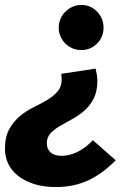

<svg xmlns="http://www.w3.org/2000/svg" viewBox="-41 -532 560 775"><path d="M426 115Q372 170 314 196.5Q256 223 185 223Q134 223 95.5 210.5Q57 198 31 177Q5 156 -8 128.5Q-21 101 -21 70Q-21 21 -4 -10Q13 -41 38.5 -62.5Q64 -84 93.5 -98.5Q123 -113 148.5 -128Q174 -143 191 -162.5Q208 -182 208 -212Q208 -217 207.5 -222.5Q207 -228 206 -234L345 -255Q348 -243 350 -230Q352 -217 352 -206Q352 -163 337 -134Q322 -105 299 -85Q276 -65 250 -51Q224 -37 201 -23.5Q178 -10 163 6Q148 22 148 46Q148 70 163.5 83.5Q179 97 208 97Q238 97 270 82Q302 67 334 34ZM377 -420Q377 -383 351 -356.5Q325 -330 287 -330Q268 -330 251.5 -337Q235 -344 222.5 -356.5Q210 -369 203 -385.5Q196 -402 196 -420Q196 -439 203 -455.5Q210 -472 222.5 -484.5Q235 -497 251.5 -504.5Q268 -512 287 -512Q325 -512 351 -485Q377 -458 377 -420Z"/></svg>

Font: Szlgxwxxxixliatcpuztgldltzi
Style: Regular
Weight: 700
Italic angle: -8°
Designer: Carrois Corporate & Edenspiekermann
Foundry: Carrois Corporate GbR & Edenspiekermann AG
Version: Version 2.001